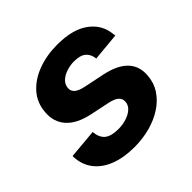

<svg xmlns="http://www.w3.org/2000/svg" viewBox="-145 -692 846 846"><g transform="rotate(-45 277.5 -269.5)"><path d="M238.3 10.7Q171.9 10.7 123.3 -8.3Q74.7 -27.3 47.4 -62.7Q20 -98.1 17.6 -147Q17.6 -148.9 17.6 -150.9Q17.6 -152.8 17.6 -154.8L154.8 -167Q158.2 -129.4 179.4 -112.5Q200.7 -95.7 244.1 -95.7Q271 -95.7 294.9 -103.3Q318.8 -110.8 334.5 -125Q350.1 -139.2 351.6 -158.7Q353 -177.2 339.8 -189.5Q326.7 -201.7 293.9 -208.5L203.6 -227.5Q132.8 -242.7 98.6 -280.5Q64.5 -318.4 68.4 -374Q71.8 -430.2 106.2 -469.5Q140.6 -508.8 195.8 -529.3Q251 -549.8 316.4 -549.8Q412.6 -549.8 465.3 -511Q518.1 -472.2 524.4 -409.2Q524.9 -406.2 525.4 -403.1Q525.9 -399.9 525.9 -397L395 -384.8Q392.1 -413.6 373.8 -429.4Q355.5 -445.3 316.4 -445.3Q292.5 -445.3 269.8 -437.7Q247.1 -430.2 231.9 -416.3Q216.8 -402.3 214.8 -382.3Q212.9 -364.3 225.6 -352.1Q238.3 -339.8 271.5 -332.5L366.2 -313Q437.5 -298.3 471.9 -263.4Q506.3 -228.5 502.4 -173.8Q500 -130.9 477.8 -96.4Q455.6 -62 418.9 -38.1Q382.3 -14.2 335.9 -1.7Q289.6 10.7 238.3 10.7Z"/></g></svg>

Font: Inter 16pt
Style: Bold Italic
Weight: 700
Italic angle: -9.3988°
Version: Version 4.001;git-66647c0bb